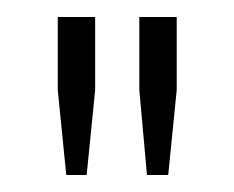

<svg xmlns="http://www.w3.org/2000/svg" viewBox="-20 -820 276 226"><path d="M58 -614 48 -714V-800H92V-714L82 -614ZM144 -714V-800H188V-714L178 -614H153Z"/></svg>

Font: Big Shoulders Display Light
Style: Regular
Weight: 300
Designer: Patric King
Foundry: XO Type Co
Version: Version 1.000; ttfautohint (v1.8.2)